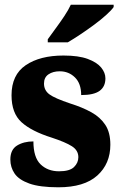

<svg xmlns="http://www.w3.org/2000/svg" viewBox="-20 -786 512 816"><path d="M228 10Q149 10 104.5 -6Q60 -22 42 -48.5Q24 -75 24 -108Q24 -150 52.5 -167.5Q81 -185 122 -185Q122 -117 152.5 -87.5Q183 -58 231 -58Q276 -58 294.5 -76Q313 -94 313 -118Q313 -147 285.5 -164.5Q258 -182 200 -201Q114 -228 71.5 -266.5Q29 -305 29 -381Q29 -468 89.5 -509Q150 -550 250 -550Q314 -550 353 -535.5Q392 -521 410 -499Q428 -477 428 -453Q428 -418 403.5 -400Q379 -382 325 -382Q325 -431 298.5 -457Q272 -483 234 -483Q205 -483 186 -470Q167 -457 167 -431Q167 -402 190 -385Q213 -368 279 -346Q330 -330 368 -309Q406 -288 427.5 -255.5Q449 -223 449 -171Q449 -90 393.5 -40Q338 10 228 10ZM183 -619Q197 -639 216 -664.5Q235 -690 253 -717Q271 -744 281 -766H463V-756Q454 -743 432 -723Q410 -703 381 -681.5Q352 -660 322 -640Q292 -620 268 -606H183Z"/></svg>

Font: Noto Serif Lao SemiCondensed Black
Style: Regular
Weight: 900
Width: 4
Designer: Monotype Design Team
Foundry: Monotype Imaging Inc.
Version: Version 2.003; ttfautohint (v1.8.4.7-5d5b)